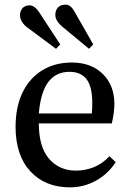

<svg xmlns="http://www.w3.org/2000/svg" viewBox="-20 -792 556 826"><path d="M281 14Q174 14 110.5 -55Q47 -124 47 -246Q47 -332 77 -394Q107 -456 161.5 -489.5Q216 -523 289 -523Q372 -523 422 -474Q472 -425 472 -345Q472 -308 461 -261H147Q147 -160 191 -109Q235 -58 307 -58Q346 -58 383 -72.5Q420 -87 451 -120L478 -94Q442 -41 390.5 -13.5Q339 14 281 14ZM147 -304H375Q377 -324 377 -349Q377 -419 352.5 -451Q328 -483 279 -483Q221 -483 188 -439.5Q155 -396 147 -304ZM363 -582 252 -674Q218 -701 218 -728Q218 -748 229.5 -760Q241 -772 262 -772Q272 -772 281 -766Q290 -760 300 -743L381 -601ZM221 -582 100 -672Q85 -682 75.5 -697Q66 -712 66 -727Q66 -744 76.5 -756.5Q87 -769 108 -769Q128 -769 148 -740L239 -601Z"/></svg>

Font: Literata 36pt
Style: Regular
Weight: 400
Designer: Latin by Veronika Burian and Jose Scaglione. Greek by Irene Vlachou. Cyrillic by Vera Evstafieva.
Foundry: TypeTogether
Version: Version 3.002